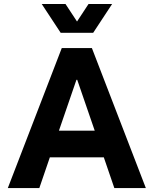

<svg xmlns="http://www.w3.org/2000/svg" viewBox="-20 -950 777 970"><path d="M504.4 -155.3H231.9L178.7 0H19.5L292 -707H444.3L716.8 0H557.6ZM458.5 -290 370.1 -546.9H366.2L277.8 -290ZM311 -929.7 369.1 -841.3 427.2 -929.7H546.4L450.7 -784.2H286.6L190.9 -929.7Z"/></svg>

Font: Wanted Sans
Style: Bold
Weight: 700
Designer: Original Design by Kil Hyung-jin and Kang Hanbin, Wanted Lab, Inc; Hangeul from Source Han Sans by Jang Soo-young and Ka
Foundry: Wanted Lab, Inc.
Version: Version 1.000